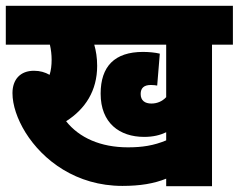

<svg xmlns="http://www.w3.org/2000/svg" viewBox="-20 -642 823 662"><path d="M711 -488H783V-622H0V-488H152C156 -471 158 -453 158 -436C158 -417 156 -400 151 -384C135 -393 118 -398 97 -398C50 -398 23 -368 23 -321C23 -280 39 -232 68 -185C128 -89 243 -1 402 -1C463 -1 511 -9 553 -26V0H711ZM502 -285C480 -285 465 -295 465 -318C465 -338 476 -349 500 -349C509 -349 516 -348 522 -347L531 -457C515 -461 492 -463 473 -463C375 -463 327 -413 327 -319C327 -218 392 -170 477 -170C508 -170 532 -176 553 -186V-158C510 -140 470 -134 421 -134C327 -134 253 -167 208 -224C274 -266 315 -329 315 -415C315 -443 311 -467 305 -488H553V-307C539 -292 521 -285 502 -285Z"/></svg>

Font: Noto Sans Devanagari Condensed Black
Style: Regular
Weight: 900
Width: 3
Designer: Jelle Bosma - Monotype Design Team
Foundry: Monotype Imaging Inc.
Version: Version 2.004